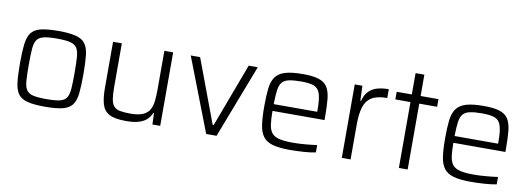

<svg xmlns="http://www.w3.org/2000/svg" viewBox="-54 -981 3619 1312"><g transform="rotate(10 1755.0 -325.0)"><path d="M289 8Q211 8 166.5 -3.5Q122 -15 101.5 -43.5Q81 -72 75 -123Q69 -174 69 -255Q69 -335 75 -386.5Q81 -438 101.5 -466.5Q122 -495 166.5 -506.5Q211 -518 289 -518Q367 -518 411.5 -506.5Q456 -495 477 -466.5Q498 -438 503.5 -386.5Q509 -335 509 -255Q509 -174 503.5 -123Q498 -72 477 -43.5Q456 -15 411.5 -3.5Q367 8 289 8ZM289 -45Q349 -45 381.5 -52.5Q414 -60 428 -82Q442 -104 445 -145.5Q448 -187 448 -255Q448 -322 445 -363.5Q442 -405 428 -427Q414 -449 381.5 -457Q349 -465 289 -465Q230 -465 197 -457Q164 -449 150 -427Q136 -405 133 -363.5Q130 -322 130 -255Q130 -187 133 -145.5Q136 -104 150 -82Q164 -60 197 -52.5Q230 -45 289 -45Z M850 8Q772 8 734 -12.5Q696 -33 683 -76.5Q670 -120 670 -190V-510H731V-209Q731 -155 736.5 -123Q742 -91 756.5 -74.5Q771 -58 799 -52.5Q827 -47 872 -47Q928 -47 959.5 -61.5Q991 -76 1005 -102.5Q1019 -129 1022.5 -165.5Q1026 -202 1026 -246V-510H1087V0H1033L1030 -78H1025Q1015 -54 996 -34.5Q977 -15 942 -3.5Q907 8 850 8Z M1406 0 1209 -510H1274L1439 -69H1446L1611 -510H1674L1478 0Z M1988 8Q1913 8 1868.5 -4.5Q1824 -17 1801.5 -46.5Q1779 -76 1771.5 -126.5Q1764 -177 1764 -254Q1764 -327 1769.5 -377.5Q1775 -428 1796.5 -459Q1818 -490 1863 -504Q1908 -518 1987 -518Q2058 -518 2098.5 -504.5Q2139 -491 2157.5 -460.5Q2176 -430 2181 -379.5Q2186 -329 2186 -255V-234H1825Q1825 -176 1830.5 -139Q1836 -102 1853 -81.5Q1870 -61 1905 -52.5Q1940 -44 2000 -44Q2038 -44 2085 -48Q2132 -52 2166 -57V-6Q2136 1 2085.5 4.5Q2035 8 1988 8ZM1825 -281H2127V-296Q2127 -372 2114.5 -408Q2102 -444 2071 -455Q2040 -466 1984 -466Q1931 -466 1899 -459Q1867 -452 1851.5 -433Q1836 -414 1831 -377.5Q1826 -341 1825 -281Z M2347 0V-510H2400L2404 -407H2409Q2421 -452 2446 -476Q2471 -500 2505.5 -509Q2540 -518 2582 -518V-457Q2511 -457 2473.5 -433Q2436 -409 2422 -361.5Q2408 -314 2408 -244V0Z M2743 0V-457H2638V-510H2743V-658H2804V-510H2928V-457H2804V0Z M3243 8Q3168 8 3123.5 -4.5Q3079 -17 3056.5 -46.5Q3034 -76 3026.5 -126.5Q3019 -177 3019 -254Q3019 -327 3024.5 -377.5Q3030 -428 3051.5 -459Q3073 -490 3118 -504Q3163 -518 3242 -518Q3313 -518 3353.5 -504.5Q3394 -491 3412.5 -460.5Q3431 -430 3436 -379.5Q3441 -329 3441 -255V-234H3080Q3080 -176 3085.5 -139Q3091 -102 3108 -81.5Q3125 -61 3160 -52.5Q3195 -44 3255 -44Q3293 -44 3340 -48Q3387 -52 3421 -57V-6Q3391 1 3340.5 4.5Q3290 8 3243 8ZM3080 -281H3382V-296Q3382 -372 3369.5 -408Q3357 -444 3326 -455Q3295 -466 3239 -466Q3186 -466 3154 -459Q3122 -452 3106.5 -433Q3091 -414 3086 -377.5Q3081 -341 3080 -281Z"/></g></svg>

Font: Saira Light
Style: Regular
Weight: 300
Designer: Hector Gatti with collaboration of the Omnibus-Type team
Foundry: Omnibus-Type
Version: Version 1.100; ttfautohint (v1.8.3)